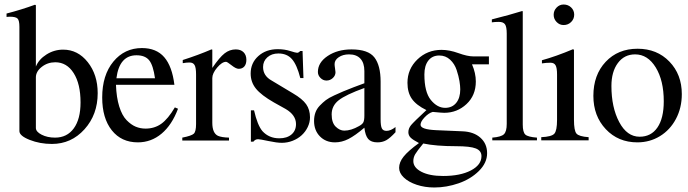

<svg xmlns="http://www.w3.org/2000/svg" viewBox="-20 -624 3050 851"><path d="M139 -601V-329Q152 -361 186 -382.5Q220 -404 260 -404Q325 -404 369 -348.5Q413 -293 413 -211Q413 -116 354.5 -51Q296 14 210 14Q157 14 111.5 -4Q66 -22 66 -43V-505Q66 -533 58 -541.5Q50 -550 23 -550Q14 -550 9 -549V-564Q75 -581 135 -603ZM139 -281V-57Q139 -40 164.5 -27Q190 -14 224 -14Q277 -14 307 -55Q337 -96 337 -170Q337 -252 306.5 -300Q276 -348 225 -348Q191 -348 165 -327.5Q139 -307 139 -281Z M494 -248Q496 -192 508.5 -152Q521 -112 541 -91.5Q561 -71 581.5 -62.5Q602 -54 625 -54Q665 -54 695 -75.5Q725 -97 755 -148L769 -142Q742 -70 696 -31.5Q650 7 591 7Q518 7 475.5 -46.5Q433 -100 433 -192Q433 -291 482.5 -351Q532 -411 609 -411Q673 -411 708 -370.5Q743 -330 753 -248ZM496 -277H667Q659 -335 641 -357Q623 -379 585 -379Q509 -379 496 -277Z M1038 -319Q1026 -319 1006.5 -334.5Q987 -350 982 -350Q964 -350 942.5 -324.5Q921 -299 921 -278V-80Q921 -34 946 -22Q962 -15 995 -14V-1H788V-14Q829 -22 839 -31.5Q849 -41 849 -74V-294Q849 -324 842.5 -335.5Q836 -347 820 -347Q806 -347 790 -344V-358Q859 -380 917 -405L921 -404V-323Q953 -370 975.5 -387.5Q998 -405 1025 -405Q1047 -405 1059.5 -392.5Q1072 -380 1072 -359Q1072 -340 1063 -329.5Q1054 -319 1038 -319Z M1297 -390Q1300 -390 1302 -391Q1304 -392 1307 -394.5Q1310 -397 1311 -398H1321L1325 -278H1311Q1296 -337 1274 -362Q1252 -387 1214 -387Q1184 -387 1165 -370Q1146 -353 1146 -327Q1146 -288 1184 -267L1279 -210Q1320 -186 1337 -162Q1354 -138 1354 -104Q1354 -82 1344 -61Q1334 -40 1317 -24.5Q1300 -9 1277 0Q1254 9 1229 9Q1207 9 1169.5 1Q1132 -7 1124 -7Q1111 -7 1103 4H1092V-135H1106Q1121 -69 1143 -43Q1172 -11 1218 -11Q1252 -11 1272 -28Q1292 -45 1292 -74Q1292 -114 1246 -141L1194 -170Q1138 -202 1114.5 -231Q1091 -260 1091 -298Q1091 -345 1125 -375.5Q1159 -406 1211 -406Q1241 -406 1266 -398Q1291 -390 1297 -390Z M1372 -88Q1372 -108 1378 -125Q1384 -142 1397.5 -156Q1411 -170 1424 -180Q1437 -190 1461 -201Q1485 -212 1501.5 -219Q1518 -226 1548 -237.5Q1578 -249 1595 -255V-309Q1595 -345 1577.5 -364Q1560 -383 1527 -383Q1500 -383 1481.5 -370.5Q1463 -358 1463 -340Q1463 -333 1465 -320.5Q1467 -308 1467 -304Q1467 -289 1455 -278Q1443 -267 1427 -267Q1412 -267 1400.5 -278.5Q1389 -290 1389 -305Q1389 -347 1432.5 -376Q1476 -405 1538 -405Q1612 -405 1639.5 -369.5Q1667 -334 1667 -262V-95Q1667 -66 1672.5 -55Q1678 -44 1693 -44Q1712 -44 1733 -61V-38Q1709 -12 1692 -2.5Q1675 7 1653 7Q1625 7 1612 -8Q1599 -23 1595 -58Q1554 -23 1524.5 -8Q1495 7 1465 7Q1424 7 1398 -19.5Q1372 -46 1372 -88ZM1595 -112V-234Q1512 -204 1481 -179.5Q1450 -155 1450 -117Q1450 -80 1468 -62.5Q1486 -45 1506 -45Q1536 -45 1571 -65Q1586 -73 1590.5 -82Q1595 -91 1595 -112Z M1790 -38Q1790 -55 1802 -69.5Q1814 -84 1870 -136Q1825 -158 1805.5 -186Q1786 -214 1786 -257Q1786 -318 1830 -360.5Q1874 -403 1937 -403Q1972 -403 2012 -388.5Q2052 -374 2078 -374H2147V-339H2072Q2089 -300 2089 -263Q2089 -201 2047.5 -162.5Q2006 -124 1949 -124Q1938 -124 1898 -128Q1880 -123 1862 -104Q1844 -85 1844 -71Q1844 -50 1914 -47L2030 -42Q2080 -40 2109.5 -13.5Q2139 13 2139 55Q2139 98 2102.5 134Q2066 170 2012.5 188.5Q1959 207 1905 207Q1863 207 1827 195Q1791 183 1770 163Q1749 143 1749 120Q1749 95 1769 70Q1789 45 1837 10Q1810 -4 1800 -14Q1790 -24 1790 -38ZM1856 12Q1828 46 1820 60Q1812 74 1812 90Q1812 119 1848 137.5Q1884 156 1944 156Q2020 156 2067 131.5Q2114 107 2114 68Q2114 44 2089 34Q2064 24 2002 24Q1912 24 1856 12ZM2020 -228Q2020 -243 2016.5 -264.5Q2013 -286 2004 -313.5Q1995 -341 1975 -359.5Q1955 -378 1927 -378Q1896 -378 1878.5 -355.5Q1861 -333 1861 -294Q1861 -216 1889.5 -181Q1918 -146 1953 -146Q1984 -146 2002 -168Q2020 -190 2020 -228Z M2160 -525V-538Q2243 -559 2294 -575L2297 -574V-72Q2297 -38 2308.5 -27.5Q2320 -17 2360 -14V-2H2162V-14Q2201 -17 2213.5 -29Q2226 -41 2226 -75V-475Q2226 -505 2218.5 -516Q2211 -527 2191 -527Q2174 -527 2160 -525Z M2420 -346Q2400 -346 2382 -343V-357Q2444 -374 2520 -406L2524 -403V-93Q2524 -45 2535 -32Q2546 -19 2589 -16V-2H2379V-16Q2425 -18 2437 -31.5Q2449 -45 2449 -93V-294Q2449 -323 2442.5 -334.5Q2436 -346 2420 -346ZM2478 -604Q2498 -604 2511.5 -591Q2525 -578 2525 -559Q2525 -540 2511.5 -526.5Q2498 -513 2478 -513Q2460 -513 2447 -526.5Q2434 -540 2434 -558.5Q2434 -577 2447 -590.5Q2460 -604 2478 -604Z M2806 -408Q2892 -408 2947 -351Q3002 -294 3002 -207Q3002 -146 2976 -97Q2950 -48 2905 -20.5Q2860 7 2805 7Q2720 7 2665 -51.5Q2610 -110 2610 -199Q2610 -292 2664.5 -350Q2719 -408 2806 -408ZM2690 -243Q2690 -148 2724.5 -83Q2759 -18 2815 -18Q2866 -18 2894 -59Q2922 -100 2922 -175Q2922 -267 2886.5 -325Q2851 -383 2795 -383Q2747 -383 2718.5 -344.5Q2690 -306 2690 -243Z"/></svg>

Font: Pomorsky Unicode
Style: Medium
Weight: 500
Version: 1.1